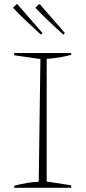

<svg xmlns="http://www.w3.org/2000/svg" viewBox="-20 -897 411 917"><path d="M48 0V-10Q79 -18 108 -23Q137 -28 165 -29L173 -615L48 -633V-644H320V-635Q294 -628 264.5 -623Q235 -618 203 -616V-30L320 -12V0ZM175 -732Q141 -763 107.5 -794.5Q74 -826 42 -860L59 -877L64 -876L183 -739ZM282 -732Q248 -763 214.5 -794.5Q181 -826 149 -860L166 -877L171 -876L290 -739Z"/></svg>

Font: Piazzolla SC Thin
Style: Regular
Weight: 100
Designer: Juan Pablo del Peral
Foundry: Huerta Tipografica
Version: Version 1.330